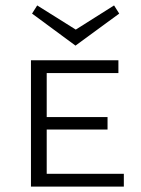

<svg xmlns="http://www.w3.org/2000/svg" viewBox="-20 -687 520 707"><path d="M419 -637 258 -519 98 -637 117 -667 259 -578 400 -667ZM152 -47H436V0H94V-465H416V-418H152V-256H376V-210H152Z"/></svg>

Font: EauTestSC Semilight
Style: Regular
Weight: 300
Designer: Christian Thalmann (Catharsis Fonts)
Version: Version 0.001;PS 000.001;hotconv 1.0.88;makeotf.lib2.5.64775